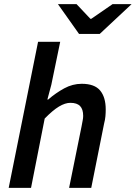

<svg xmlns="http://www.w3.org/2000/svg" viewBox="-20 -908 656 928"><path d="M22 0 164 -706H271L228 -498L209 -427H213Q250 -459 290.5 -481Q331 -503 375 -503Q437 -503 464 -470.5Q491 -438 491 -379Q491 -362 489.5 -345.5Q488 -329 483 -310L421 0H314L374 -296Q377 -314 379.5 -325.5Q382 -337 382 -348Q382 -380 367 -395.5Q352 -411 320 -411Q295 -411 265 -393Q235 -375 196 -335L130 0ZM362 -744 260 -888H350L417 -817H421L524 -888H616L462 -744Z"/></svg>

Font: Source Sans 3 SemiBold
Style: Italic
Weight: 600
Italic angle: -11°
Designer: Paul D. Hunt
Foundry: Adobe
Version: Version 3.046;hotconv 1.0.118;makeotfexe 2.5.65603